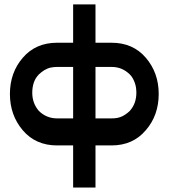

<svg xmlns="http://www.w3.org/2000/svg" viewBox="-20 -835 755 860"><path d="M479.5 -535.2H407.7V-304.7H479.5Q486.3 -304.7 492.9 -305.2Q499.5 -305.7 505.6 -306.9Q511.7 -308.1 517.6 -310.1Q523.4 -312 529.3 -314.9Q535.2 -317.9 540.5 -321.5Q545.9 -325.2 551 -329.1Q556.2 -333 561 -337.9Q576.7 -355.5 583.7 -375.7Q590.8 -396 590.8 -419.9Q590.8 -425.8 590.3 -431.6Q589.8 -437.5 589.1 -443.1Q588.4 -448.7 586.9 -453.9Q585.4 -459 583.7 -464.1Q582 -469.2 579.8 -474.1Q577.6 -479 575 -483.6Q572.3 -488.3 568.8 -493.2Q564.9 -497.1 561 -502Q543.5 -519 523.4 -527.1Q503.4 -535.2 479.5 -535.2ZM307.6 -304.7V-535.2H235.8Q228 -535.2 220.5 -534.4Q212.9 -533.7 205.6 -532Q198.2 -530.3 191.7 -527.3Q185.1 -524.4 178.7 -520.8Q172.4 -517.1 166.3 -512.2Q160.2 -507.3 154.3 -502Q146 -493.2 140.1 -483.9Q134.8 -474.6 131.3 -464.4Q127.9 -454.1 126.2 -443.1Q124.5 -432.1 124.5 -419.9Q124.5 -372.1 154.3 -337.9Q188.5 -304.7 235.8 -304.7ZM307.6 4.9V-183.6H235.8Q139.6 -183.6 82 -251.5Q24.4 -319.3 24.4 -414.1Q24.4 -461.4 38.8 -502.2Q53.2 -543 82 -576.2Q139.6 -643.6 235.8 -643.6H307.6V-815.4H407.7V-643.6H479.5Q575.7 -643.6 633.3 -576.2Q690.9 -508.8 690.9 -414.1Q690.9 -366.7 676.5 -325.9Q662.1 -285.2 633.3 -252Q575.7 -183.6 479.5 -183.6H407.7V4.9Z"/></svg>

Font: Gap Sans
Style: Black
Weight: 400
Designer: Alexandre Liziard and Etienne Ozeray
Foundry: Interstices.io
Version: Version 1.6.1 - December 3. 2014